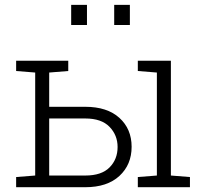

<svg xmlns="http://www.w3.org/2000/svg" viewBox="-20 -782 834 802"><path d="M555.7 0V-42.5L635.3 -48.8V-479L555.7 -485.4V-528.3H693.8V-48.8L773.4 -42.5V0ZM336.4 -335.9Q427.7 -335.9 478.8 -289.6Q529.8 -243.2 529.8 -168.9Q529.8 -94.2 478.8 -47.1Q427.7 0 336.4 0H47.4V-42.5L127 -48.8V-479L47.4 -485.4V-528.3H265.1V-485.4L185.5 -479V-335.9ZM185.5 -48.8H336.4Q404.3 -48.8 437.7 -82.8Q471.2 -116.7 471.2 -168Q471.2 -217.3 437.5 -252.2Q403.8 -287.1 336.4 -287.1H185.5ZM457 -677.7V-761.7H522.5V-677.7ZM277.3 -677.7V-761.7H343.3V-677.7Z"/></svg>

Font: Roboto Slab Light
Style: Regular
Weight: 300
Designer: Google
Version: Version 2.000; ttfautohint (v1.8.1.43-b0c9)